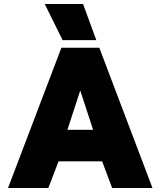

<svg xmlns="http://www.w3.org/2000/svg" viewBox="-20 -937 800 957"><path d="M203 -917H394L460 -737H292ZM286 -699H475L740 0H539L489 -133H272L221 0H20ZM444 -290 380 -486 316 -290Z"/></svg>

Font: Readiness ExtraBold
Style: Regular
Weight: 800
Designer: Katatrad Team
Foundry: CadsonDemak
Version: Version 1.00;January 16, 2020;FontCreator 12.0.0.2550 64-bit